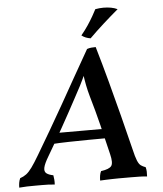

<svg xmlns="http://www.w3.org/2000/svg" viewBox="-87 -931 837 986"><g transform="rotate(-5 331.5 -438.5)"><path d="M-28 3Q-28 -10 -26 -22Q-24 -34 -19 -45Q-1 -51 13 -61.5Q27 -72 43 -94Q59 -116 82 -155Q117 -214 153 -275.5Q189 -337 225.5 -401.5Q262 -466 300.5 -534.5Q339 -603 381 -676Q392 -680 403.5 -681Q415 -682 426 -682Q453 -590 477.5 -498.5Q502 -407 525 -317.5Q548 -228 569 -142Q578 -103 586 -83.5Q594 -64 604 -57Q614 -50 628 -45Q631 -34 631.5 -22Q632 -10 631 3Q615 1 592.5 0.5Q570 0 549 0Q528 0 513 0Q500 0 485 0Q470 0 453.5 0.5Q437 1 420.5 1.5Q404 2 389 3Q389 -10 391 -22.5Q393 -35 398 -45Q441 -51 452 -66.5Q463 -82 452 -127Q434 -204 415 -280.5Q396 -357 374 -432Q365 -464 359.5 -492Q354 -520 349 -558H360Q343 -520 328 -490.5Q313 -461 294 -427Q256 -356 216.5 -285.5Q177 -215 135 -144Q114 -109 109.5 -89Q105 -69 116 -59.5Q127 -50 152 -45Q154 -34 155 -22Q156 -10 155 3Q139 1 123 0.5Q107 0 90.5 0Q74 0 58 0Q32 0 12.5 0.5Q-7 1 -28 3ZM155 -205 178 -260H438L442 -211Q397 -211 347.5 -210.5Q298 -210 248 -209Q198 -208 155 -205ZM404 -729Q391 -731 379.5 -735.5Q368 -740 358 -748Q378 -772 394 -796Q410 -820 422 -841Q434 -862 441 -876Q452 -878 462 -879Q472 -880 483 -880Q504 -880 522.5 -876.5Q541 -873 555 -866Q517 -834 477.5 -798.5Q438 -763 404 -729Z"/></g></svg>

Font: Vollkorn Medium
Style: Italic
Weight: 500
Italic angle: -11°
Designer: Friedrich Althausen
Foundry: Friedrich Althausen
Version: Version 5.000